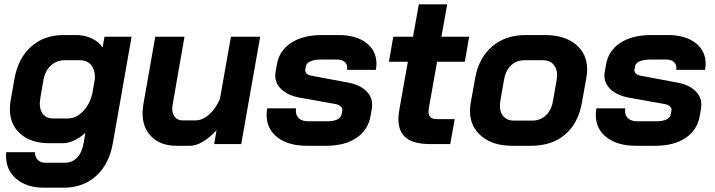

<svg xmlns="http://www.w3.org/2000/svg" viewBox="-20 -670 3324 893"><path d="M8 55Q8 44 9 38H143Q142 60 155.5 73.5Q169 87 192 87H282Q316 87 339 62.5Q362 38 369 -5L377 -52Q353 -30 325 -17Q297 -4 275 -4H208Q125 -4 75.5 -47Q26 -90 26 -162Q26 -181 29 -200L47 -302Q64 -399 124.5 -453Q185 -507 276 -507H334Q374 -507 407.5 -491Q441 -475 457 -449L466 -499H592L505 -5Q488 93 427.5 148Q367 203 276 203H186Q105 203 56.5 162.5Q8 122 8 55ZM295 -119Q333 -119 364.5 -150.5Q396 -182 409 -233L421 -302Q424 -342 405 -366Q386 -390 351 -390H281Q242 -390 215 -364Q188 -338 181 -292L167 -210Q165 -194 165 -188Q165 -156 181.5 -137.5Q198 -119 226 -119Z M643 -144Q643 -158 647 -186L702 -499H838L783 -184Q781 -170 781 -165Q781 -140 794 -125Q807 -110 830 -110H888Q922 -110 952.5 -137Q983 -164 1003 -210L1054 -499H1190L1102 0H976L987 -64Q957 -31 924.5 -11.5Q892 8 865 8H801Q728 8 685.5 -33.5Q643 -75 643 -144Z M1220 -136Q1220 -151 1223 -166H1357Q1356 -162 1356 -155Q1356 -132 1371 -119Q1386 -106 1413 -106H1503Q1532 -106 1549 -114.5Q1566 -123 1569 -139L1572 -156Q1574 -166 1565.5 -174.5Q1557 -183 1541 -186L1373 -216Q1320 -226 1290 -253.5Q1260 -281 1260 -320Q1260 -326 1262 -338L1268 -371Q1279 -435 1334.5 -471Q1390 -507 1477 -507H1555Q1636 -507 1683.5 -470.5Q1731 -434 1731 -373Q1731 -360 1728 -345H1594Q1595 -348 1595 -354Q1595 -372 1582.5 -382.5Q1570 -393 1549 -393H1473Q1443 -393 1424.5 -385Q1406 -377 1403 -363L1400 -347Q1398 -337 1405 -329Q1412 -321 1428 -318L1604 -285Q1654 -275 1682.5 -247.5Q1711 -220 1711 -184Q1711 -174 1710 -169L1704 -133Q1693 -66 1638.5 -29Q1584 8 1497 8H1407Q1321 8 1270.5 -31Q1220 -70 1220 -136Z M1833 -117Q1833 -136 1838 -164L1877 -383H1789L1809 -499H1901L1928 -650H2060L2033 -499H2162L2142 -383H2013L1975 -170Q1973 -156 1973 -151Q1973 -116 2010 -116H2095L2074 0H1979Q1905 0 1869 -28.5Q1833 -57 1833 -117Z M2166 -154Q2166 -172 2169 -190L2190 -307Q2207 -401 2269 -454Q2331 -507 2425 -507H2514Q2605 -507 2658 -463.5Q2711 -420 2711 -346Q2711 -335 2707 -307L2686 -190Q2669 -96 2608 -44Q2547 8 2450 8H2361Q2273 8 2219.5 -36.5Q2166 -81 2166 -154ZM2455 -109Q2493 -109 2519 -133.5Q2545 -158 2552 -201L2569 -298Q2571 -314 2571 -320Q2571 -352 2553.5 -371Q2536 -390 2505 -390H2420Q2382 -390 2356.5 -365.5Q2331 -341 2324 -298L2307 -201Q2305 -185 2305 -178Q2305 -146 2322.5 -127.5Q2340 -109 2370 -109Z M2751 -136Q2751 -151 2754 -166H2888Q2887 -162 2887 -155Q2887 -132 2902 -119Q2917 -106 2944 -106H3034Q3063 -106 3080 -114.5Q3097 -123 3100 -139L3103 -156Q3105 -166 3096.5 -174.5Q3088 -183 3072 -186L2904 -216Q2851 -226 2821 -253.5Q2791 -281 2791 -320Q2791 -326 2793 -338L2799 -371Q2810 -435 2865.5 -471Q2921 -507 3008 -507H3086Q3167 -507 3214.5 -470.5Q3262 -434 3262 -373Q3262 -360 3259 -345H3125Q3126 -348 3126 -354Q3126 -372 3113.5 -382.5Q3101 -393 3080 -393H3004Q2974 -393 2955.5 -385Q2937 -377 2934 -363L2931 -347Q2929 -337 2936 -329Q2943 -321 2959 -318L3135 -285Q3185 -275 3213.5 -247.5Q3242 -220 3242 -184Q3242 -174 3241 -169L3235 -133Q3224 -66 3169.5 -29Q3115 8 3028 8H2938Q2852 8 2801.5 -31Q2751 -70 2751 -136Z"/></svg>

Font: Bai Jamjuree
Style: Bold Italic
Weight: 700
Italic angle: -10°
Designer: Katatrad Aksorn Co.,Ltd.
Foundry: Cadson Demak Co.,Ltd.
Version: Version 1.000; ttfautohint (v1.6)